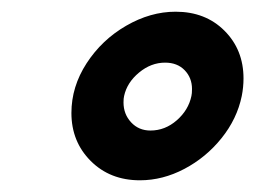

<svg xmlns="http://www.w3.org/2000/svg" viewBox="-20 -747 436 328"><path d="M102 -554Q102 -599 128 -639Q154 -679 195.5 -703Q237 -727 280 -727Q331 -727 363.5 -694.5Q396 -662 396 -613Q396 -598 393 -583Q385 -544 358.5 -511Q332 -478 295 -458.5Q258 -439 219 -439Q168 -439 135 -472Q102 -505 102 -554ZM307 -583Q308 -587 308 -595Q308 -614 295.5 -627Q283 -640 262 -640Q238 -640 217.5 -623Q197 -606 192 -583Q191 -579 191 -572Q191 -552 204 -538Q217 -524 237 -524Q262 -524 282 -541.5Q302 -559 307 -583Z"/></svg>

Font: Prompt Semibold
Style: Italic
Weight: 600
Italic angle: -12°
Designer: Katatrad Team
Foundry: CadsonDemak
Version: Version 1.000